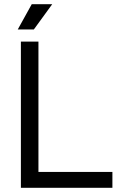

<svg xmlns="http://www.w3.org/2000/svg" viewBox="-20 -899 570 919"><path d="M518 0H80V-700H164V-76H518ZM142 -758H65L132 -879H230Z"/></svg>

Font: Rilu
Style: Regular
Weight: 500
Designer: Alí Sinisterra
Foundry: Alí Sinisterra
Version: 0.1